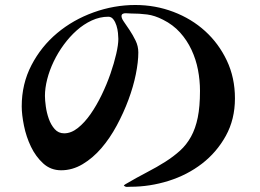

<svg xmlns="http://www.w3.org/2000/svg" viewBox="-20 -734 1040 769"><path d="M476 10Q477 7 482 4Q528 -23 568.5 -44Q609 -65 642 -86Q675 -107 701 -130.5Q727 -154 745 -186.5Q763 -219 772 -263Q781 -307 781 -370Q781 -412 773 -454Q765 -496 747 -534.5Q729 -573 701 -604Q673 -635 633 -655Q600 -672 569.5 -676Q539 -680 503 -680Q500 -680 494.5 -680.5Q489 -681 483 -681Q477 -681 472.5 -679Q468 -677 467 -673Q465 -663 475.5 -648Q486 -633 499 -613.5Q512 -594 523 -571.5Q534 -549 534 -524Q534 -486 524 -436.5Q514 -387 494.5 -334.5Q475 -282 447.5 -231Q420 -180 386 -140.5Q352 -101 311 -76.5Q270 -52 225 -52Q183 -52 153 -79.5Q123 -107 104 -146.5Q85 -186 76 -230.5Q67 -275 67 -308Q67 -398 106 -473Q145 -548 209 -601.5Q273 -655 355 -684.5Q437 -714 522 -714Q602 -714 674.5 -686.5Q747 -659 801.5 -609.5Q856 -560 888.5 -491.5Q921 -423 921 -340Q921 -256 884.5 -190Q848 -124 789 -78.5Q730 -33 655 -9.5Q580 14 503 14Q495 14 489 14.5Q483 15 476 10ZM160 -350Q160 -333 163.5 -307.5Q167 -282 175.5 -258Q184 -234 199 -217Q214 -200 237 -200Q265 -200 292 -221.5Q319 -243 343 -277.5Q367 -312 387.5 -354.5Q408 -397 422.5 -439Q437 -481 445.5 -518Q454 -555 454 -578Q454 -587 452.5 -602Q451 -617 446.5 -631.5Q442 -646 434 -656.5Q426 -667 414 -667Q380 -667 347.5 -652Q315 -637 287 -612Q259 -587 235.5 -555Q212 -523 195 -487.5Q178 -452 169 -416.5Q160 -381 160 -350Z"/></svg>

Font: SoukouMincho
Style: Regular
Weight: 400
Designer: Dr. Ken Lunde (project architect, glyph set definition & overall production); Masataka HATTORI  (production & ideograph 
Foundry: Adobe Systems Incorporated
Version: Version 1.00